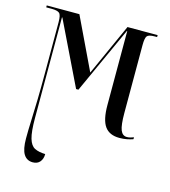

<svg xmlns="http://www.w3.org/2000/svg" viewBox="-114 -628 851 960"><g transform="rotate(15 311.0 -148.0)"><path d="M144 240Q113 240 97 214.5Q81 189 81 133Q81 91 83 44Q85 -3 86.5 -65Q88 -127 88 -215V-470Q88 -508 77 -517Q66 -526 38 -526H9V-536H178L306 -268L427 -536H583V-526H571Q540 -526 531.5 -515.5Q523 -505 523 -468V-117Q523 -54 533 -29Q543 -4 566 -4Q575 -4 584.5 -6.5Q594 -9 601 -12V-2Q587 3 569.5 6.5Q552 10 531 10Q479 10 455 -23.5Q431 -57 431 -133V-516H429L271 -170H259L100 -498H98V23Q98 94 108 128Q118 162 139 172.5Q160 183 194 184Q194 209 181 224.5Q168 240 144 240Z"/></g></svg>

Font: Noto Serif Display ExtraCondensed Medium
Style: Regular
Weight: 500
Width: 2
Designer: Monotype Design Team
Foundry: Monotype Imaging Inc.
Version: Version 2.009